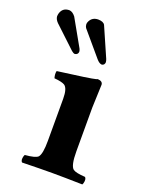

<svg xmlns="http://www.w3.org/2000/svg" viewBox="-175 -751 629 821"><g transform="rotate(20 139.5 -341.0)"><path d="M-43 -636.2Q-42 -623.5 -29.8 -610.8L67.9 -519Q76.2 -511.7 83 -511.2Q96.7 -513.2 98.1 -525.9Q97.7 -533.7 94.2 -540L25.9 -661.1Q12.7 -678.2 -2 -679.2Q-33.2 -679.2 -41.5 -648.9Q-43 -642.1 -43 -636.2ZM85.9 -647.9Q86.4 -638.2 90.8 -631.8L183.1 -522.9Q195.8 -508.3 207 -507.8Q219.2 -509.8 220.2 -522.9Q219.7 -529.8 216.8 -537.1L158.2 -670.9Q151.4 -683.6 127.9 -684.1Q100.6 -684.1 89.4 -661.1Q85.9 -654.3 85.9 -647.9ZM231.9 -122.1Q231.9 -57.1 249 -43.9Q261.7 -34.7 304.2 -32.2Q312.5 -23.9 307.1 -4.4Q305.7 0 304.2 2Q217.8 0 167 0Q113.8 0 30.8 2H29.8Q21.5 -6.3 26.9 -25.4Q28.3 -29.8 29.8 -32.2Q78.1 -36.1 88.9 -47.9Q102.1 -64 102.1 -122.1V-314Q102.1 -361.3 84.5 -373Q71.3 -380.9 37.1 -383.8Q31.7 -401.9 35.2 -416Q186 -435.5 206.1 -441.4Q210.4 -442.9 212.9 -443.8Q234.9 -442.4 235.8 -426.8Q235.8 -425.3 231.9 -321.3Z"/></g></svg>

Font: Linux Libertine O
Style: Bold
Weight: 700
Designer: Philipp H. Poll
Foundry: Philipp H. Poll
Version: Version 5.0.0